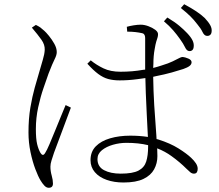

<svg xmlns="http://www.w3.org/2000/svg" viewBox="-20 -845 1040 910"><path d="M565 20Q521 20 485.5 7.5Q450 -5 429.5 -29Q409 -53 409 -86Q409 -126 434 -151.5Q459 -177 502 -189.5Q545 -202 597 -202Q642 -202 681 -196Q680 -205 680 -215Q678 -255 675.5 -304.5Q673 -354 671 -405Q670 -441 669 -475Q651 -472 633 -470Q589 -464 547 -464Q517 -464 493 -470.5Q469 -477 445.5 -494.5Q422 -512 394 -543L410 -559Q437 -537 470.5 -521Q504 -505 551 -505Q608 -505 658 -514Q663 -514 668 -515V-663Q668 -671 666.5 -675.5Q665 -680 662 -683.5Q659 -687 652 -688Q639 -691 621.5 -693Q604 -695 583 -695L581 -718Q595 -722 613.5 -725Q632 -728 647 -728Q664 -728 683 -721Q702 -714 715.5 -704Q729 -694 729 -683Q729 -674 726.5 -666.5Q724 -659 720.5 -647.5Q717 -636 713 -612Q710 -596 708.5 -578.5Q707 -561 707 -542Q706 -533 706 -523Q726 -528 744 -534Q780 -545 798 -554Q821 -565 830 -570Q839 -575 846 -575Q857 -574 872.5 -567.5Q888 -561 888 -550Q888 -540 878.5 -532.5Q869 -525 849 -518Q828 -511 794 -501.5Q760 -492 719 -484Q712 -482 706 -481Q707 -413 711 -346Q716 -268 721 -204Q722 -195 722 -186Q726 -185 730 -184Q787 -166 826 -141.5Q865 -117 886 -97Q900 -84 908.5 -71Q917 -58 917 -45Q917 -35 913 -28.5Q909 -22 899 -22Q890 -22 882 -28.5Q874 -35 864 -45Q832 -77 793 -105Q763 -127 725 -142Q726 -121 726 -105Q726 -71 710.5 -42.5Q695 -14 660 3Q625 20 565 20ZM211 45Q200 45 190.5 35Q181 25 172 10Q161 -8 147.5 -43.5Q134 -79 124.5 -124.5Q115 -170 115 -217Q115 -283 124 -335.5Q133 -388 144.5 -429Q156 -470 165 -500Q175 -536 183 -562Q191 -588 192 -609Q193 -633 176.5 -656.5Q160 -680 131 -714L150 -727Q164 -720 171 -715Q178 -710 190 -699Q198 -692 212 -675Q226 -658 237.5 -637.5Q249 -617 249 -598Q249 -584 239 -564.5Q229 -545 210 -496Q201 -470 186.5 -428.5Q172 -387 161 -336.5Q150 -286 150 -233Q150 -187 156 -162Q162 -137 172 -120Q177 -112 182.5 -111Q188 -110 194 -120Q202 -132 214.5 -161.5Q227 -191 241.5 -226.5Q256 -262 269.5 -295Q283 -328 291 -347L316 -335Q309 -316 297.5 -285.5Q286 -255 274 -222.5Q262 -190 251.5 -162.5Q241 -135 236 -121Q229 -100 224 -84Q219 -68 219 -55Q219 -34 225 -13Q231 8 231 25Q231 45 211 45ZM682 -157Q637 -168 579 -168Q547 -168 515.5 -159Q484 -150 463 -133Q442 -116 442 -91Q442 -55 473 -38.5Q504 -22 552 -22Q609 -22 636.5 -36.5Q664 -51 673 -79.5Q682 -108 682 -150Q682 -153 682 -157ZM960 -675Q948 -676 940 -693Q932 -710 916 -729Q900 -750 882.5 -767.5Q865 -785 837 -807L853 -825Q888 -806 910.5 -791Q933 -776 950 -760Q968 -741 976.5 -725.5Q985 -710 983 -695Q982 -684 975.5 -679Q969 -674 960 -675ZM876 -603Q865 -604 857 -621Q849 -638 833 -660Q819 -680 801 -701Q783 -722 757 -744L773 -762Q808 -741 829.5 -723Q851 -705 867 -688Q885 -669 892.5 -653.5Q900 -638 898 -623Q897 -612 891 -607Q885 -602 876 -603Z"/></svg>

Font: Noto Serif HK ExtraLight ExtraLight
Style: Regular
Weight: 250
Version: Version 2.003-H1;hotconv 1.1.1;makeotfexe 2.6.0